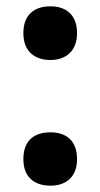

<svg xmlns="http://www.w3.org/2000/svg" viewBox="-20 -576 318 608"><path d="M54 -471C54 -413 90 -386 140 -386C187 -386 224 -413 224 -471C224 -530 188 -556 140 -556C89 -556 54 -530 54 -471ZM54 -72C54 -14 90 12 140 12C187 12 224 -14 224 -72C224 -132 188 -157 140 -157C89 -157 54 -132 54 -72Z"/></svg>

Font: Noto Sans Armenian SemiCondensed Medium
Style: Regular
Weight: 500
Width: 4
Designer: Monotype Design Team
Foundry: Monotype Imaging Inc.
Version: Version 2.008